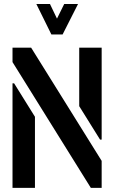

<svg xmlns="http://www.w3.org/2000/svg" viewBox="-20 -916 557 936"><path d="M157.2 -896.5H223.6L257.8 -825.2L293 -896.5H360.4L285.2 -748H230.5ZM41 0V-509.8H48.8L150.4 -346.7V0ZM41 -613.3V-683.6H131.8L475.6 -131.8V0H422.9ZM366.2 -398.4V-683.6H475.6V-235.4H467.8Z"/></svg>

Font: Post No Bills Colombo
Style: Bold
Weight: 800
Designer: Kosala Senevirathne, Siva Puranthara, Lasantha Premarathna, Tharique Azeez
Foundry: Mooniak
Version: Version 1.220 ; ttfautohint (v1.5)